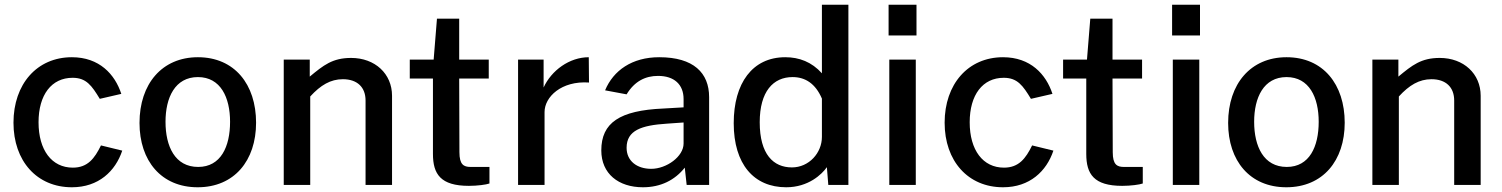

<svg xmlns="http://www.w3.org/2000/svg" viewBox="-20 -782 6354 812"><path d="M284 -540C136 -540 37 -426 37 -263C37 -101 136 10 284 10C397 10 468 -58 497 -145L407 -167C380 -112 351 -73 288 -73C199 -73 143 -147 143 -265C143 -381 198 -453 287 -453C345 -453 368 -420 402 -364L493 -385C466 -468 400 -540 284 -540Z M816 10C971 10 1063 -103 1063 -263C1063 -425 972 -540 817 -540C665 -540 570 -427 570 -262C570 -102 662 10 816 10ZM818 -76C720 -76 680 -163 680 -267C680 -369 720 -456 817 -456C913 -456 953 -370 953 -267C953 -162 914 -76 818 -76Z M1292 0V-374C1336 -422 1378 -447 1430 -447C1491 -447 1526 -413 1526 -357V0H1638V-377C1638 -470 1566 -537 1465 -537C1386 -537 1348 -506 1290 -458V-530H1180V0Z M2047 -530H1922V-703H1828L1814 -530H1713V-450H1811V-131C1811 -46 1843 4 1963 4C1999 4 2036 -1 2050 -6V-76H1970C1941 -76 1923 -86 1923 -138L1922 -450H2047Z M2283 0V-308C2283 -372 2354 -441 2471 -433L2470 -540C2388 -540 2312 -484 2279 -412V-530H2171V0Z M2699 10C2774 10 2834 -20 2876 -73L2884 0H2979V-371C2979 -474 2913 -540 2768 -540C2653 -540 2574 -484 2539 -400L2630 -383C2664 -439 2710 -461 2763 -461C2831 -461 2871 -425 2871 -363V-328L2785 -323C2601 -315 2523 -263 2523 -146C2523 -47 2596 10 2699 10ZM2734 -68C2674 -68 2630 -101 2630 -157C2630 -231 2693 -252 2800 -259L2871 -264V-175C2871 -120 2799 -68 2734 -68Z M3305 10C3399 10 3456 -45 3477 -75L3483 0H3568V-762H3456V-472C3413 -520 3360 -540 3301 -540C3162 -540 3083 -430 3083 -261C3083 -88 3168 10 3305 10ZM3329 -74C3251 -74 3193 -129 3193 -265C3193 -395 3250 -456 3332 -456C3386 -456 3429 -428 3456 -365V-203C3456 -136 3402 -74 3329 -74Z M3741 -530V0H3853V-530ZM3738 -762V-632H3856V-762Z M4222 -540C4074 -540 3975 -426 3975 -263C3975 -101 4074 10 4222 10C4335 10 4406 -58 4435 -145L4345 -167C4318 -112 4289 -73 4226 -73C4137 -73 4081 -147 4081 -265C4081 -381 4136 -453 4225 -453C4283 -453 4306 -420 4340 -364L4431 -385C4404 -468 4338 -540 4222 -540Z M4810 -530H4685V-703H4591L4577 -530H4476V-450H4574V-131C4574 -46 4606 4 4726 4C4762 4 4799 -1 4813 -6V-76H4733C4704 -76 4686 -86 4686 -138L4685 -450H4810Z M4940 -530V0H5052V-530ZM4937 -762V-632H5055V-762Z M5420 10C5575 10 5667 -103 5667 -263C5667 -425 5576 -540 5421 -540C5269 -540 5174 -427 5174 -262C5174 -102 5266 10 5420 10ZM5422 -76C5324 -76 5284 -163 5284 -267C5284 -369 5324 -456 5421 -456C5517 -456 5557 -370 5557 -267C5557 -162 5518 -76 5422 -76Z M5896 0V-374C5940 -422 5982 -447 6034 -447C6095 -447 6130 -413 6130 -357V0H6242V-377C6242 -470 6170 -537 6069 -537C5990 -537 5952 -506 5894 -458V-530H5784V0Z"/></svg>

Font: Cheyenne Sans Medium
Style: Regular
Weight: 500
Designer: The Public Sans project authors (U.S. Web Design System), Libre Franklin designed by Pablo Impallari and Rodrigo Fuenzal
Foundry: The Cheyenne Sans Project Authors
Version: Version 2.007